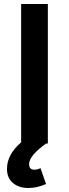

<svg xmlns="http://www.w3.org/2000/svg" viewBox="-20 -720 346 963"><path d="M86 -700H220V0H211Q126 61 126 103Q126 131 151 131Q170 131 183 123L211 203Q165 223 123 223Q74 223 44.5 197.5Q15 172 15 127Q15 55 86 -6Z"/></svg>

Font: Montserrat arm Medium
Style: Regular
Weight: 500
Designer: Julieta Ulanovsky
Foundry: Julieta Ulanovsky
Version: Version 6.000;PS 006.000;hotconv 1.0.88;makeotf.lib2.5.64775